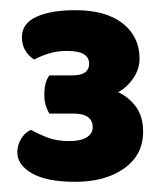

<svg xmlns="http://www.w3.org/2000/svg" viewBox="-20 -722 326 377"><path d="M122 -574Q155 -574 155 -597Q155 -622 112 -622Q92 -622 76 -617Q60 -612 47 -605Q23 -621 23 -649Q23 -676 51.5 -689Q80 -702 128 -702Q188 -702 221 -676Q254 -650 254 -607Q254 -586 241.5 -568Q229 -550 212 -541Q232 -532 246.5 -513Q261 -494 261 -463Q261 -418 224 -391.5Q187 -365 128 -365Q72 -365 43 -381.5Q14 -398 14 -423Q14 -437 21.5 -449.5Q29 -462 41 -467Q57 -458 74.5 -451.5Q92 -445 116 -445Q139 -445 150.5 -452.5Q162 -460 162 -472Q162 -499 124 -499H77Q73 -505 70 -514.5Q67 -524 67 -536Q67 -561 77 -574Z"/></svg>

Font: Baloo Thambi 2 ExtraBold
Style: Regular
Weight: 800
Designer: Aadarsh Rajan and Ek Type
Foundry: Ek Type
Version: Version 1.640;hotconv 1.0.111;makeotfexe 2.5.65597; ttfautoh